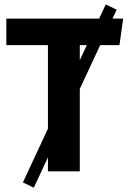

<svg xmlns="http://www.w3.org/2000/svg" viewBox="-20 -778 580 872"><path d="M342.4 0H197.7V-573.1H8.8V-693.4H539.4L522.5 -573.1H342.4ZM509.9 -734 133.6 74.4 84 50.5 460.3 -757.9Z"/></svg>

Font: Fira Sans Variable
Style: Regular
Weight: 400
Designer: Carrois Corporate & Edenspiekermann AG
Foundry: Carrois Corporate GbR & Edenspiekermann AG
Version: Version 4.202